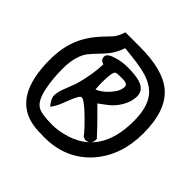

<svg xmlns="http://www.w3.org/2000/svg" viewBox="-219 -1042 1317 1317"><g transform="rotate(45 439.5 -383.5)"><path d="M39 -335Q39 -448 73 -535Q107 -622 183 -703Q236 -759 238 -761Q260 -791 273 -835H415Q641 -835 741 -748Q851 -654 851 -432Q851 -218 729 -78Q600 68 389 68Q320 68 283 62Q39 24 39 -335ZM349 -757Q326 -685 270 -626Q197 -550 185 -529Q145 -463 145 -355Q145 -259 161 -179Q180 -80 226 -53Q262 -31 368 -31Q415 -31 471 -45Q745 -112 745 -445Q745 -575 693 -643Q648 -702 553 -727Q495 -743 349 -757ZM577 -126Q553 -161 482 -230Q402 -308 377 -308Q360 -308 335 -244Q308 -174 307 -174Q292 -138 269 -109Q233 -153 233 -181Q233 -216 252 -264Q281 -340 283 -344Q319 -468 322 -573Q287 -582 287 -614Q287 -644 354 -663Q404 -677 447 -677Q529 -677 569 -665Q641 -644 641 -583Q641 -526 606 -470Q575 -420 524 -385Q510 -375 482 -354Q486 -349 537.5 -298.5Q589 -248 652 -179Q654 -120 600 -118ZM405 -412Q451 -431 490 -475Q535 -525 535 -569Q535 -596 482 -596Q434 -596 423 -592Q402 -585 402 -477Q402 -455 405 -412Z"/></g></svg>

Font: Wortlaut AH
Style: SemiBold
Weight: 600
Designer: Andreas Höfeld
Foundry: Fontgrube AH
Version: Version 2.59